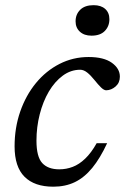

<svg xmlns="http://www.w3.org/2000/svg" viewBox="-20 -694 472 724"><path d="M282.5 -431Q247 -431 216.8 -408.8Q186.5 -386.5 164.2 -348.8Q142 -311 129.8 -263Q117.5 -215 117.5 -163.5Q117.5 -103 139.2 -79.2Q161 -55.5 203.5 -55.5Q230 -55.5 254.2 -64.8Q278.5 -74 301.2 -95.8Q324 -117.5 344.5 -154H384Q357.5 -97 327.8 -60.8Q298 -24.5 262.2 -7.2Q226.5 10 181 10Q110 10 72.5 -27.5Q35 -65 35 -142Q35 -212 56.2 -273.2Q77.5 -334.5 115.5 -380.8Q153.5 -427 204.5 -453Q255.5 -479 314 -479Q371.5 -479 401.8 -457.2Q432 -435.5 432 -405Q432 -382 416 -368Q400 -354 380.5 -353.5Q372 -353.5 361 -364.2Q350 -375 336 -392.5Q322 -410 308.8 -420.5Q295.5 -431 282.5 -431ZM325 -559.5Q297.5 -559.5 281.2 -574.5Q265 -589.5 265 -613.5Q265 -640 282.5 -657.2Q300 -674.5 333 -674.5Q361 -674.5 376.8 -660.2Q392.5 -646 392.5 -621.5Q392.5 -595 375.2 -577.2Q358 -559.5 325 -559.5Z"/></svg>

Font: Newsreader 12pt
Style: Italic
Weight: 400
Italic angle: -17°
Version: Version 1.003